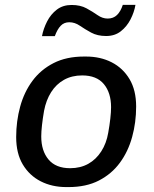

<svg xmlns="http://www.w3.org/2000/svg" viewBox="-20 -751 625 781"><path d="M250 10Q191.5 10 145.5 -13.5Q99.5 -37 72.6 -82.1Q45.8 -127.2 45.8 -193.5Q45.8 -258 62 -317.2Q78.2 -376.5 112 -422.1Q145.8 -467.8 198 -494.4Q250.2 -521 321.5 -521H330Q388.5 -521 434.4 -497.5Q480.2 -474 507 -429Q533.8 -384 533.8 -317.5Q533.8 -253 517.5 -193.8Q501.2 -134.5 467.6 -88.9Q434 -43.2 382.2 -16.6Q330.5 10 258.5 10ZM265.2 -66.8Q307 -66.8 339 -84.6Q371 -102.5 392 -135.4Q413 -168.2 420.2 -210.8Q425.8 -242 428.8 -269Q431.8 -296 431.8 -315Q431.8 -373.5 402.5 -408.9Q373.2 -444.2 314.2 -444.2Q272.5 -444.2 240.5 -426.4Q208.5 -408.5 188 -376.1Q167.5 -343.8 159.2 -300.2Q153.8 -269 150.8 -242Q147.8 -215 147.8 -196Q147.8 -137.5 177.4 -102.1Q207 -66.8 265.2 -66.8ZM150.8 -604Q156.5 -634.2 171.5 -663.6Q186.5 -693 211.2 -711.9Q236 -730.8 271.2 -730.8Q307 -730.8 331.9 -717.1Q356.8 -703.5 376.8 -689.5Q396.8 -675.5 418 -675.5Q441.2 -675.5 456.1 -690.1Q471 -704.8 479.5 -731.2H531Q526 -701.5 510.9 -672.1Q495.8 -642.8 471.2 -623.6Q446.8 -604.5 411.8 -604.5Q376.2 -604.5 350.6 -618.5Q325 -632.5 304.6 -646.5Q284.2 -660.5 261.8 -660.5Q240.5 -660.5 226.9 -646.2Q213.2 -632 203 -604Z"/></svg>

Font: Chivo Medium
Style: Italic
Weight: 500
Italic angle: -8.05°
Designer: Hector Gatti
Foundry: Omnibus-Type
Version: Version 2.002